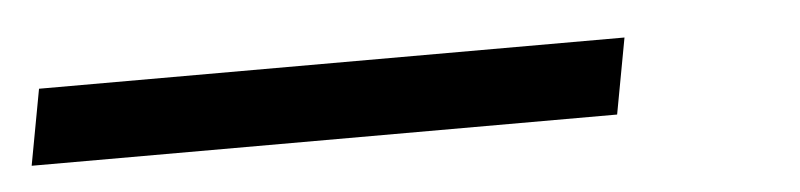

<svg xmlns="http://www.w3.org/2000/svg" viewBox="-35 -14 683 164"><g transform="rotate(-5 306.0 67.5)"><path d="M-12 100 0 35H502L490 100Z"/></g></svg>

Font: DM Sans 17pt Light
Style: Italic
Weight: 300
Italic angle: -10°
Version: Version 4.004;gftools[0.9.30]